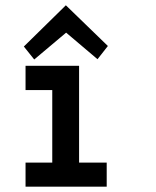

<svg xmlns="http://www.w3.org/2000/svg" viewBox="-20 -703 586 723"><path d="M381.8 0H76.2V-90.8H176.8V-363.8H76.2V-455.1H277.8V-90.8H381.8ZM386.2 -529.8 347.2 -480 229 -580.1 108.9 -479 69.8 -527.8 228 -683.1Z"/></svg>

Font: Anonymous Pro
Style: Bold
Weight: 700
Monospace: yes
Designer: Mark Simonson
Version: Version 1.003